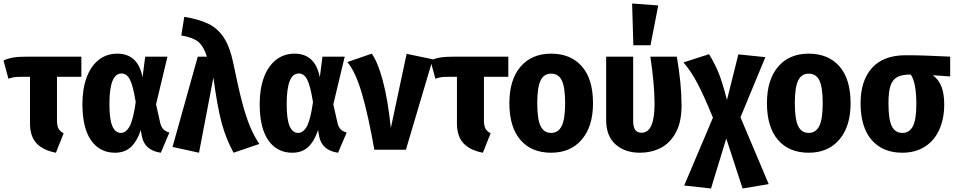

<svg xmlns="http://www.w3.org/2000/svg" viewBox="-28 -854 5446 1095"><path d="M297 -416V-167Q297 -137 305.5 -121Q314 -105 335 -94L291 17Q217 3 180 -37Q143 -77 143 -151V-416H102Q70 -416 55 -414Q40 -412 20 -405L-8 -509Q18 -521 47.5 -526Q77 -531 132 -531H436V-416Z M785 -413 800 -531H927L862 -259L886 -152Q892 -128 904.5 -116Q917 -104 938 -98L889 17Q797 4 781 -77L775 -112Q753 -47 718 -15Q683 17 628 17Q541 17 491.5 -53.5Q442 -124 442 -261Q442 -347 466 -412Q490 -477 535 -512.5Q580 -548 641 -548Q759 -548 785 -413ZM596 -261Q596 -172 613 -134Q630 -96 661 -96Q691 -96 711.5 -134Q732 -172 746 -272Q731 -365 713 -400Q695 -435 665 -435Q596 -435 596 -261Z M1302 -496Q1331 -354 1352.5 -272.5Q1374 -191 1396.5 -136Q1419 -81 1451 -33L1304 17Q1261 -62 1236.5 -151.5Q1212 -241 1189 -412L1107 17L956 -16L1100 -531H1152Q1134 -589 1104 -614.5Q1074 -640 1006 -652L1023 -758Q1108 -744 1161 -718Q1214 -692 1248.5 -639.5Q1283 -587 1302 -496Z M1796 -413 1811 -531H1938L1873 -259L1897 -152Q1903 -128 1915.5 -116Q1928 -104 1949 -98L1900 17Q1808 4 1792 -77L1786 -112Q1764 -47 1729 -15Q1694 17 1639 17Q1552 17 1502.5 -53.5Q1453 -124 1453 -261Q1453 -347 1477 -412Q1501 -477 1546 -512.5Q1591 -548 1652 -548Q1770 -548 1796 -413ZM1607 -261Q1607 -172 1624 -134Q1641 -96 1672 -96Q1702 -96 1722.5 -134Q1743 -172 1757 -272Q1742 -365 1724 -400Q1706 -435 1676 -435Q1607 -435 1607 -261Z M2201 -124 2291 -547 2440 -516 2287 0H2107Q2072 -198 2035.5 -322Q1999 -446 1953 -500L2092 -548Q2126 -502 2155 -394.5Q2184 -287 2201 -124Z M2732 -416V-167Q2732 -137 2740.5 -121Q2749 -105 2770 -94L2726 17Q2652 3 2615 -37Q2578 -77 2578 -151V-416H2537Q2505 -416 2490 -414Q2475 -412 2455 -405L2427 -509Q2453 -521 2482.5 -526Q2512 -531 2567 -531H2871V-416Z M3354 -265Q3354 -133 3290 -58Q3226 17 3115 17Q3003 17 2940 -56Q2877 -129 2877 -266Q2877 -399 2940.5 -473.5Q3004 -548 3115 -548Q3227 -548 3290.5 -475.5Q3354 -403 3354 -265ZM3036 -266Q3036 -174 3055 -135Q3074 -96 3115 -96Q3156 -96 3175.5 -135.5Q3195 -175 3195 -265Q3195 -357 3176 -395.5Q3157 -434 3115 -434Q3074 -434 3055 -395Q3036 -356 3036 -266Z M3859 -252Q3859 -157 3825.5 -96.5Q3792 -36 3738.5 -9.5Q3685 17 3621 17Q3536 17 3482.5 -30.5Q3429 -78 3429 -169V-531H3583V-167Q3583 -129 3595 -113Q3607 -97 3631 -97Q3705 -97 3705 -261Q3705 -372 3681 -531H3832Q3859 -375 3859 -252ZM3726 -823 3682 -596H3584L3577 -834Z M4356 196 4207 221 4114 -64 4027 221 3874 204 4038 -183Q3985 -312 3949 -380Q3913 -448 3870 -498L4016 -545Q4049 -490 4070 -439Q4091 -388 4118 -284L4183 -544L4337 -528L4195 -185Z M4823 -265Q4823 -133 4759 -58Q4695 17 4584 17Q4472 17 4409 -56Q4346 -129 4346 -266Q4346 -399 4409.5 -473.5Q4473 -548 4584 -548Q4696 -548 4759.5 -475.5Q4823 -403 4823 -265ZM4505 -266Q4505 -174 4524 -135Q4543 -96 4584 -96Q4625 -96 4644.5 -135.5Q4664 -175 4664 -265Q4664 -357 4645 -395.5Q4626 -434 4584 -434Q4543 -434 4524 -395Q4505 -356 4505 -266Z M5391 -418 5292 -425Q5326 -400 5341.5 -359.5Q5357 -319 5357 -259Q5357 -175 5328 -112.5Q5299 -50 5245 -16.5Q5191 17 5118 17Q5006 17 4943 -56Q4880 -129 4880 -266Q4880 -394 4945 -466.5Q5010 -539 5138 -539Q5237 -539 5391 -531ZM5198 -259Q5198 -384 5166 -429Q5117 -429 5090 -415Q5063 -401 5051 -366Q5039 -331 5039 -265Q5039 -173 5058 -134.5Q5077 -96 5118 -96Q5159 -96 5178.5 -134.5Q5198 -173 5198 -259Z"/></svg>

Font: Fira Sans Condensed
Style: Bold
Weight: 700
Width: 3
Designer: bBox Type GmbH & Carrois Corporate GbR & Edenspiekermann AG
Foundry: bBox Type GmbH & Carrois Corporate GbR & Edenspiekermann AG
Version: Version 4.301